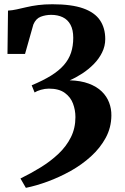

<svg xmlns="http://www.w3.org/2000/svg" viewBox="-20 -770 600 924"><path d="M104.5 134 78.5 89Q129.5 64 176.8 34.8Q224 5.5 261.8 -30.2Q299.5 -66 321.2 -109.5Q343 -153 343 -206.5Q343 -240.5 331.2 -271.8Q319.5 -303 291.5 -323.2Q263.5 -343.5 215.5 -343.5Q196 -343.5 176.5 -337.8Q157 -332 146.5 -325L132.5 -359.5Q187.5 -382.5 225.8 -406.2Q264 -430 287.5 -457Q311 -484 321.8 -516.2Q332.5 -548.5 332.5 -588Q332.5 -626.5 319.2 -651Q306 -675.5 282 -687Q258 -698.5 226.5 -698.5Q199.5 -698.5 176 -689.5Q152.5 -680.5 140.5 -652L100.5 -510.5H16L18.5 -719Q38.5 -720 60.2 -724.8Q82 -729.5 107.2 -735.5Q132.5 -741.5 163.2 -745.5Q194 -749.5 232 -749.5Q324.5 -749.5 380.2 -729.8Q436 -710 461.2 -672.5Q486.5 -635 486.5 -582Q486.5 -548 471.2 -517.2Q456 -486.5 430.8 -461Q405.5 -435.5 375.5 -416Q345.5 -396.5 315.5 -383.5Q369 -382 407.5 -367.5Q446 -353 470 -329.5Q494 -306 505.2 -276.2Q516.5 -246.5 516 -214Q515.5 -156 488.8 -106.8Q462 -57.5 418 -17.5Q374 22.5 319.8 52.8Q265.5 83 209.8 103.5Q154 124 104.5 134Z"/></svg>

Font: Merriweather 48pt ExtraBold
Style: Regular
Weight: 800
Version: Version 2.100